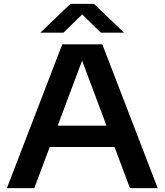

<svg xmlns="http://www.w3.org/2000/svg" viewBox="-20 -968 847 988"><path d="M648.5 0 569.5 -211.5H236L156.5 0H15.5L300.5 -740H506.5L791.5 0ZM277 -321.5H528L402.5 -656ZM618.5 -800H499L403 -894L307 -800H187.5L342.5 -948H463.5Z"/></svg>

Font: Encode Sans Expanded SemiBold
Style: Regular
Weight: 600
Width: 7
Designer: Multiple Designers
Foundry: Impallari Type
Version: Version 2.000